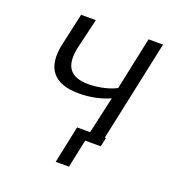

<svg xmlns="http://www.w3.org/2000/svg" viewBox="-121 -621 795 856"><g transform="rotate(20 276.5 -193.5)"><path d="M507.8 -521 405.8 -43H411.1L401.9 0H328.1L299.8 133.8H236.8L273.9 -43H335.9L375 -217.8Q308.6 -188 228 -188Q140.1 -188 103 -232.9Q65.9 -277.8 85 -367.2L119.1 -521H189L154.8 -376Q140.6 -306.2 165.8 -273.7Q190.9 -241.2 253.9 -241.2Q289.6 -241.2 326.2 -249.5Q362.8 -257.8 386.2 -271L439 -521Z"/></g></svg>

Font: Rawline
Style: Italic
Weight: 400
Italic angle: -12°
Designer: Matt McInerney, Pablo Impallari, Rodrigo Fuenzalida
Foundry: Matt McInerney, Pablo Impallari, Rodrigo Fuenzalida
Version: Version 4.020;PS 004.020;hotconv 1.0.88;makeotf.lib2.5.64775